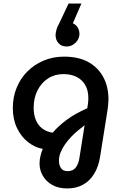

<svg xmlns="http://www.w3.org/2000/svg" viewBox="-20 -840 681 1078"><path d="M437 -820 389 -709Q408 -701 417 -684.5Q426 -668 426 -650Q426 -631 416 -615Q406 -599 390 -589Q374 -579 354 -579Q324 -579 308 -598Q292 -617 292 -643Q292 -653 296.5 -671.5Q301 -690 312 -708L365 -820ZM358 218Q308 218 273.5 198.5Q239 179 220.5 147Q202 115 202 78Q202 57 207.5 34.5Q213 12 220 -4Q176 -12 138 -41.5Q100 -71 76 -120Q52 -169 52 -233Q52 -295 73.5 -347.5Q95 -400 134 -439Q173 -478 225.5 -500Q278 -522 340 -522Q421 -522 476 -491.5Q531 -461 560 -407Q589 -353 589 -282Q589 -268 587.5 -253.5Q586 -239 584 -224L542 40Q533 97 508 137Q483 177 445 197.5Q407 218 358 218ZM359 121Q390 121 405.5 100.5Q421 80 426 46L455 -137Q437 -123 417 -106.5Q397 -90 378.5 -70.5Q360 -51 345 -29.5Q330 -8 320.5 15Q311 38 311 62Q311 87 322.5 104Q334 121 359 121ZM276 -95Q306 -131 353.5 -166.5Q401 -202 470 -232L474 -258Q475 -267 475.5 -274.5Q476 -282 476 -290Q476 -332 459 -362Q442 -392 410.5 -408Q379 -424 336 -424Q287 -424 249.5 -399.5Q212 -375 190.5 -332.5Q169 -290 169 -235Q169 -195 181.5 -165.5Q194 -136 218 -118Q242 -100 276 -95Z"/></svg>

Font: MuseoModerno Thin Medium
Style: Italic
Weight: 500
Italic angle: -9°
Version: Version 1.003